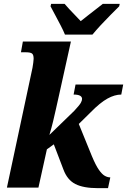

<svg xmlns="http://www.w3.org/2000/svg" viewBox="-20 -976 661 999"><path d="M490 3Q414 3 372 -18.5Q330 -40 310 -94L260 -225L224 -199L180 0H16L149 -623Q151 -636 153 -649Q155 -662 155 -670Q155 -692 146 -698Q137 -704 114 -704H89L99 -760H349L287 -480Q278 -440 271 -408.5Q264 -377 256.5 -345.5Q249 -314 237 -274L366 -399Q394 -429 400.5 -441Q407 -453 407 -461Q407 -484 363 -484L373 -536H621L611 -484Q577 -484 539 -463Q501 -442 453 -393L390 -331L458 -164Q478 -116 494.5 -92.5Q511 -69 525.5 -61Q540 -53 554 -53L542 3ZM318 -796Q310 -816 296 -843Q282 -870 267.5 -897Q253 -924 243 -943L246 -956H316Q325 -945 340.5 -928.5Q356 -912 372 -895.5Q388 -879 400 -866Q416 -879 438 -896Q460 -913 480.5 -929Q501 -945 515 -956H603L600 -943Q581 -924 555.5 -898.5Q530 -873 505 -846Q480 -819 461 -796Z"/></svg>

Font: Noto Serif SemiCondensed ExtraBold
Style: Italic
Weight: 800
Width: 4
Italic angle: -12°
Designer: Monotype Design Team
Foundry: Monotype Imaging Inc.
Version: Version 2.014; ttfautohint (v1.8.4.7-5d5b)